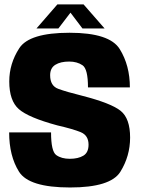

<svg xmlns="http://www.w3.org/2000/svg" viewBox="-20 -826 626 850"><path d="M290 4Q108 4 64.2 -65.8Q20.5 -135.5 20.5 -240H206Q206 -156 229 -139.5Q252 -123 289 -123Q326 -123 349 -136.8Q372 -150.5 372 -185.5Q372 -226.5 337.5 -240.8Q303 -255 233.5 -271Q106 -305.5 63.5 -342.8Q21 -380 21 -465.5Q21 -544.5 65.5 -612.8Q110 -681 288 -681Q465.5 -681 510.2 -608.5Q555 -536 555 -439H369.5Q369.5 -520.5 345.5 -537Q321.5 -553.5 286 -553.5Q248 -553.5 225 -539.2Q202 -525 202 -493Q202 -446 237.8 -432.8Q273.5 -419.5 344 -402Q472.5 -369 514.2 -335.2Q556 -301.5 556 -217Q556 -135 512.8 -65.5Q469.5 4 290 4ZM141.5 -700 234 -806.5H350L443 -700H345L292 -770L238.5 -700Z"/></svg>

Font: Anybody ExtraBold
Style: Regular
Weight: 800
Designer: Tyler Finck
Foundry: Etcetera Type Company
Version: Version 1.010; ttfautohint (v1.8.3) -l 8 -r 50 -G 200 -x 14 